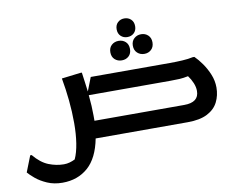

<svg xmlns="http://www.w3.org/2000/svg" viewBox="-140 -918 1646 1319"><g transform="rotate(-10 682.5 -259.0)"><path d="M805 -648Q778 -648 759.5 -665.5Q741 -683 741 -713Q741 -743 759.5 -760.5Q778 -778 805 -778Q833 -778 851.5 -760.5Q870 -743 870 -713Q870 -683 851.5 -665.5Q833 -648 805 -648ZM900 -514Q871 -514 851 -532.5Q831 -551 831 -583Q831 -614 851 -632.5Q871 -651 900 -651Q929 -651 948.5 -632.5Q968 -614 968 -583Q968 -551 948.5 -532.5Q929 -514 900 -514ZM740 -497Q711 -497 691 -515Q671 -533 671 -565Q671 -597 691 -615Q711 -633 740 -633Q769 -633 788.5 -615Q808 -597 808 -565Q808 -533 788.5 -515Q769 -497 740 -497ZM16 36Q65 95 118 116Q171 137 224 137Q245 137 264.5 131.5Q284 126 302 117Q322 74 332 10Q342 -54 342 -130Q342 -209 334 -289Q326 -369 312 -446L444 -462H454Q459 -427 463.5 -393Q468 -359 472 -327L509 -422H1060Q1104 -422 1148 -424.5Q1192 -427 1222 -434H1234Q1259 -410 1285 -373Q1311 -336 1329 -292Q1347 -248 1347 -201Q1347 -146 1324 -100Q1301 -54 1249 -27Q1197 0 1111 0H469Q443 134 371 197Q299 260 193 260Q134 260 87 239.5Q40 219 8.5 192.5Q-23 166 -38 148L6 36ZM482 -156Q482 -138 482 -121H1108Q1211 -121 1211 -201Q1211 -228 1199 -257Q1187 -286 1168 -311Q1134 -304 1107 -302.5Q1080 -301 1043 -301H474Q478 -262 480 -225.5Q482 -189 482 -156Z"/></g></svg>

Font: Kufam SemiBold
Style: Regular
Weight: 600
Designer: Wael Morcos, Artur Schmal
Foundry: Original Type
Version: Version 1.300; ttfautohint (v1.8.3)